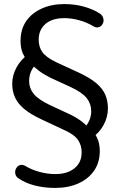

<svg xmlns="http://www.w3.org/2000/svg" viewBox="-20 -734 591 943"><path d="M251 189Q197 189 150.5 177Q104 165 71 142Q60 135 56.5 124.5Q53 114 55 104Q57 94 64 86Q71 78 82 76Q93 74 106 82Q136 100 175 110.5Q214 121 252 121Q291 121 319.5 108.5Q348 96 364.5 72.5Q381 49 381 14Q381 -21 362.5 -47.5Q344 -74 294 -96L181 -149Q128 -174 97.5 -200Q67 -226 53.5 -256Q40 -286 40 -322Q40 -365 61.5 -403.5Q83 -442 119 -468L111 -442Q98 -456 89.5 -478.5Q81 -501 81 -533Q81 -590 108.5 -630Q136 -670 185 -692Q234 -714 295 -714Q347 -714 392 -701.5Q437 -689 471 -667Q482 -659 486 -648.5Q490 -638 488 -627.5Q486 -617 478.5 -609Q471 -601 460.5 -599.5Q450 -598 437 -606Q407 -624 369.5 -634.5Q332 -645 294 -645Q258 -645 230 -633Q202 -621 186 -597Q170 -573 170 -539Q170 -503 188.5 -477.5Q207 -452 257 -428L370 -376Q423 -351 453.5 -325Q484 -299 497 -269Q510 -239 510 -202Q510 -159 489 -120.5Q468 -82 432 -57L440 -83Q453 -69 461.5 -46Q470 -23 470 9Q470 64 442 104.5Q414 145 364.5 167Q315 189 251 189ZM123 -336Q123 -301 145 -273.5Q167 -246 225 -218L322 -173Q357 -156 380 -138.5Q403 -121 416 -104L390 -102Q409 -120 418.5 -142Q428 -164 428 -188Q428 -224 406 -252Q384 -280 326 -307L228 -352Q194 -369 171 -386.5Q148 -404 134 -420L161 -422Q142 -405 132.5 -383Q123 -361 123 -336Z"/></svg>

Font: Nunito Medium
Style: Regular
Weight: 500
Designer: Vernon Adams
Foundry: Vernon Adams
Version: Version 3.601